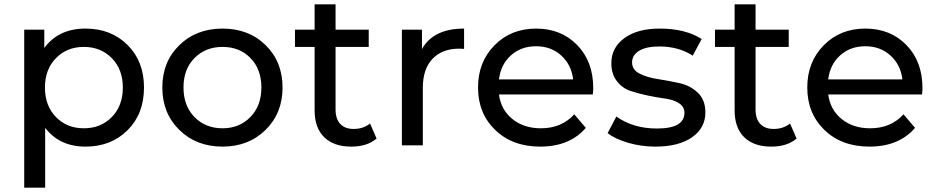

<svg xmlns="http://www.w3.org/2000/svg" viewBox="-20 -666 4290 880"><path d="M372 -535Q489 -535 564.5 -460Q640 -385 640 -265Q640 -144 564.5 -69Q489 6 372 6Q253 6 187 -80V194H91V-530H183V-446Q248 -535 372 -535ZM364 -78Q442 -78 492.5 -129.5Q543 -181 543 -265Q543 -348 492.5 -399.5Q442 -451 364 -451Q287 -451 236.5 -399.5Q186 -348 186 -265Q186 -181 236.5 -129.5Q287 -78 364 -78Z M1000 6Q880 6 802 -70.5Q724 -147 724 -265Q724 -383 802 -459Q880 -535 1000 -535Q1120 -535 1197.5 -459Q1275 -383 1275 -265Q1275 -147 1197 -70.5Q1119 6 1000 6ZM1000 -78Q1077 -78 1127.5 -129.5Q1178 -181 1178 -265Q1178 -349 1128 -400Q1078 -451 1000 -451Q922 -451 871.5 -400Q821 -349 821 -265Q821 -181 871.5 -129.5Q922 -78 1000 -78Z M1676 -100 1706 -31Q1663 6 1590 6Q1510 6 1466 -37Q1422 -80 1422 -160V-451H1332V-530H1422V-646H1518V-530H1670V-451H1518V-164Q1518 -121 1539.5 -98Q1561 -75 1601 -75Q1645 -75 1676 -100Z M1914 -441Q1966 -535 2107 -535V-442Q2099 -443 2085 -443Q2007 -443 1962.5 -396.5Q1918 -350 1918 -264V0H1822V-530H1914Z M2699 -262Q2699 -251 2697 -233H2267Q2276 -163 2328.5 -120.5Q2381 -78 2459 -78Q2554 -78 2612 -142L2665 -80Q2591 6 2456 6Q2329 6 2250 -70Q2171 -146 2171 -265Q2171 -382 2246.5 -458.5Q2322 -535 2437 -535Q2552 -535 2625.5 -459.5Q2699 -384 2699 -262ZM2267 -302H2607Q2599 -369 2552.5 -411.5Q2506 -454 2437 -454Q2368 -454 2321.5 -412Q2275 -370 2267 -302Z M2984 6Q2919 6 2859 -11.5Q2799 -29 2765 -56L2805 -132Q2882 -77 2991 -77Q3117 -77 3117 -149Q3117 -177 3092 -193Q3067 -209 3030 -214Q2993 -219 2949.5 -228Q2906 -237 2869 -249.5Q2832 -262 2807 -294.5Q2782 -327 2782 -376Q2782 -448 2842 -491.5Q2902 -535 3003 -535Q3122 -535 3196 -487L3155 -411Q3090 -453 3002 -453Q2941 -453 2909 -433Q2877 -413 2877 -380Q2877 -346 2911.5 -328.5Q2946 -311 2995.5 -303.5Q3045 -296 3094.5 -285Q3144 -274 3178.5 -241Q3213 -208 3213 -151Q3213 -79 3151.5 -36.5Q3090 6 2984 6Z M3601 -100 3631 -31Q3588 6 3515 6Q3435 6 3391 -37Q3347 -80 3347 -160V-451H3257V-530H3347V-646H3443V-530H3595V-451H3443V-164Q3443 -121 3464.5 -98Q3486 -75 3526 -75Q3570 -75 3601 -100Z M4208 -262Q4208 -251 4206 -233H3776Q3785 -163 3837.5 -120.5Q3890 -78 3968 -78Q4063 -78 4121 -142L4174 -80Q4100 6 3965 6Q3838 6 3759 -70Q3680 -146 3680 -265Q3680 -382 3755.5 -458.5Q3831 -535 3946 -535Q4061 -535 4134.5 -459.5Q4208 -384 4208 -262ZM3776 -302H4116Q4108 -369 4061.5 -411.5Q4015 -454 3946 -454Q3877 -454 3830.5 -412Q3784 -370 3776 -302Z"/></svg>

Font: Montserrat
Style: Regular
Weight: 500
Designer: Julieta Ulanovsky
Foundry: Julieta Ulanovsky
Version: Version 7.200;PS 007.200;hotconv 1.0.88;makeotf.lib2.5.64775